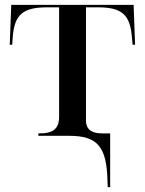

<svg xmlns="http://www.w3.org/2000/svg" viewBox="-20 -556 593 786"><path d="M420 185 421 210H431V-10H398C362 -10 332 -21 332 -63V-526H381C479 -526 513 -496 520 -403L523 -373H533L527 -536H26L20 -373H30L32 -403C39 -496 73 -526 173 -526H222V-77C222 -20 185 -10 143 -10H137V0H263C379 0 417 44 420 185Z"/></svg>

Font: Noto Serif Display Medium
Style: Regular
Weight: 500
Designer: Monotype Design Team
Foundry: Monotype Imaging Inc.
Version: Version 2.009